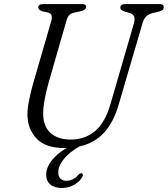

<svg xmlns="http://www.w3.org/2000/svg" viewBox="-20 -720 832 952"><path d="M527.5 -203.5 643.5 -602.5Q649.5 -624.5 645.5 -636.8Q641.5 -649 623 -655.5L601.5 -661.5Q589 -666 582.8 -670.2Q576.5 -674.5 576.5 -682Q576.5 -700 604 -700H770Q792 -700 792 -685Q792 -676 786.8 -671Q781.5 -666 765.5 -662L736 -655Q716.5 -649.5 704.5 -638.2Q692.5 -627 685.5 -601L567.5 -198Q542.5 -112.5 495 -61.2Q447.5 -10 374 6Q327 32.5 298 66.8Q269 101 269 134.5Q269 155.5 280 166Q291 176.5 308 176.5Q323.5 176.5 339.8 169.2Q356 162 368 147.5Q377 138 384.5 139Q388.5 140 390.5 144Q392.5 148 388.5 156Q379 176.5 351 194.2Q323 212 287 212Q249.5 212 229.2 194.5Q209 177 209 147Q209 111.5 235.2 77Q261.5 42.5 310 14Q304.5 14 299 14Q205 14 160.5 -34Q116 -82 116 -153Q116 -182.5 124.5 -224.5Q133 -266.5 144 -305L235 -619Q239 -633 235.2 -643.8Q231.5 -654.5 218 -658L191.5 -663.5Q169.5 -670.5 169.5 -684Q170 -700 198 -700H386Q407.5 -700 407.5 -686Q407 -671 379 -664L346.5 -657Q332.5 -653.5 324 -645.5Q315.5 -637.5 310.5 -621L219.5 -305Q207 -258 200.5 -222Q194 -186 194 -158.5Q194 -94 230.2 -61Q266.5 -28 331 -28Q401 -28 451 -69.8Q501 -111.5 527.5 -203.5Z"/></svg>

Font: Fraunces 9pt S050 Light
Style: Italic
Weight: 300
Italic angle: -16°
Version: Version 1.000; ttfautohint (v1.8.3)